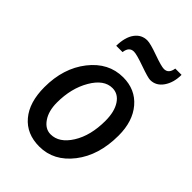

<svg xmlns="http://www.w3.org/2000/svg" viewBox="-198 -742 845 845"><g transform="rotate(45 224.0 -319.5)"><path d="M251 -462.9Q326.7 -462.9 372.3 -409.4Q418 -356 418 -267.1Q418 -144 356.4 -64.9Q294.9 14.2 205.1 14.2Q126 14.2 81.1 -39.1Q36.1 -92.3 36.1 -187Q36.1 -304.7 98.1 -383.8Q160.2 -462.9 251 -462.9ZM251 -396Q198.7 -396 160.9 -331.3Q123 -266.6 123 -178.2Q123 -125.5 145.8 -92.3Q168.5 -59.1 202.1 -59.1Q255.4 -59.1 293.2 -119.6Q331.1 -180.2 331.1 -272Q331.1 -328.6 309.1 -362.3Q287.1 -396 251 -396ZM385.7 -651.9H424.8Q424.8 -603.5 402.1 -570.8Q379.4 -538.1 342.8 -538.1Q329.1 -538.1 275.4 -557.1Q221.7 -576.2 204.6 -576.2Q174.8 -576.2 170.4 -539.1H130.9Q131.8 -593.3 153.6 -623Q175.3 -652.8 211.4 -652.8Q230.5 -652.8 282.7 -634Q335 -615.2 351.6 -615.2Q380.4 -615.2 385.7 -651.9Z"/></g></svg>

Font: Myanmar Pyu Pro
Style: Regular
Weight: 400
Designer: Khon Soe Zaw Thu
Foundry: PaOh Unicode
Version: Version 2.00 April 29, 2017